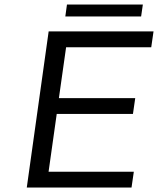

<svg xmlns="http://www.w3.org/2000/svg" viewBox="-20 -841 708 861"><path d="M658.2 -628.9H276.4L244.1 -400.9H586.4L576.2 -330.1H234.4L197.8 -70.8H580.1L569.8 0H100.1L198.2 -700.2H668.5ZM280.3 -820.8H620.6L612.8 -767.1H272.9Z"/></svg>

Font: Fivo Sans
Style: Italic
Weight: 400
Designer: Alexander Slobzheninov
Foundry: Alexander Slobzheninov
Version: 1.0